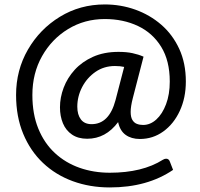

<svg xmlns="http://www.w3.org/2000/svg" viewBox="-20 -702 878 842"><path d="M461.5 120Q374 120 299 92.5Q224 65 168.5 12.5Q113 -40 81.8 -115.2Q50.5 -190.5 50.5 -285.5Q50.5 -394.5 102.5 -484.5Q154.5 -574.5 242.8 -628.5Q331 -682.5 439.5 -682.5Q509.5 -682.5 573.2 -659.8Q637 -637 687 -593.8Q737 -550.5 766 -487.8Q795 -425 795 -344.5Q795 -273 768.5 -215.8Q742 -158.5 696.2 -125.5Q650.5 -92.5 593.5 -92.5Q556 -92.5 531 -110.5Q506 -128.5 498 -166.5Q443.5 -93.5 362.5 -93.5Q322.5 -93.5 295.8 -111.8Q269 -130 256 -161.2Q243 -192.5 243 -231.5Q243 -274.5 259.2 -317.5Q275.5 -360.5 307.5 -395.8Q339.5 -431 387.8 -452.8Q436 -474.5 499.5 -474.5Q534.5 -474.5 560.5 -469Q586.5 -463.5 609.5 -453.5L562.5 -272Q553 -235 553 -211.5Q553 -188.5 560.5 -176Q568 -163.5 580.2 -158.8Q592.5 -154 607.5 -154Q639 -154 665.5 -178Q692 -202 708.2 -245Q724.5 -288 724.5 -344.5Q724.5 -435.5 687 -496.5Q649.5 -557.5 585 -588Q520.5 -618.5 439.5 -618.5Q351 -618.5 279 -574.8Q207 -531 164.5 -455.8Q122 -380.5 122 -285.5Q122 -201.5 148.2 -137.5Q174.5 -73.5 220.8 -30.8Q267 12 328.8 33.8Q390.5 55.5 461.5 55.5Q604.5 55.5 694.5 -1.5Q702 -6 708.5 -6Q720.5 -6 725 7L739 43Q626 120 461.5 120ZM381.5 -157.5Q458.5 -157.5 486.5 -262.5L524.5 -408.5Q507.5 -412.5 484 -412.5Q436 -412.5 398.8 -386.8Q361.5 -361 340.2 -320Q319 -279 319 -234Q319 -199 334.8 -178.2Q350.5 -157.5 381.5 -157.5Z"/></svg>

Font: Verano Sans Medium
Style: Regular
Weight: 500
Designer: Lukasz Dziedzic with Adam Twardoch and Botio Nikoltchev
Foundry: tyPoland Lukasz Dziedzic
Version: Version 3.001;December 28, 2019;FontCreator 12.0.0.2547 64-b